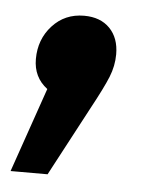

<svg xmlns="http://www.w3.org/2000/svg" viewBox="-71 -190 320 398"><g transform="rotate(5 89.0 9.0)"><path d="M162 -84Q162 -60 152.5 -36.5Q143 -13 118 33L42 176H-35L26 0Q-3 -22 -3 -60Q-3 -101 23 -129.5Q49 -158 89 -158Q123 -158 142.5 -138Q162 -118 162 -84Z"/></g></svg>

Font: Fira Sans Extra Condensed
Style: Bold Italic
Weight: 700
Width: 3
Italic angle: -8°
Designer: Carrois Corporate & Edenspiekermann AG
Foundry: Carrois Corporate GbR & Edenspiekermann AG
Version: Version 4.203